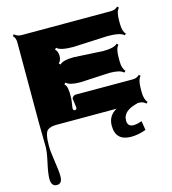

<svg xmlns="http://www.w3.org/2000/svg" viewBox="-147 -788 1168 1301"><g transform="rotate(-15 437.0 -137.0)"><path d="M758.3 -37.1V0.5Q682.6 18.6 662.6 59.1Q654.8 74.7 654.8 92.8Q654.8 136.7 697.3 136.7Q719.7 136.7 755.4 124.5L765.6 188.5Q710.9 208.5 661.6 208.5Q552.2 208.5 552.2 102.1Q552.2 42 598.4 8.5Q644.5 -24.9 758.3 -37.1ZM352.1 -81.1 344.2 -141.6V-147Q354.5 -165 372.1 -165L770.5 -164.6Q800.3 -164.6 818.8 -183.6L828.6 -173.8Q807.1 -152.3 807.1 -91.8Q807.1 -91.8 807.1 -63.5Q807.1 -14.2 828.6 8.3L818.8 18.1Q799.8 -1 770.5 -1H192.9Q149.4 -1 128.9 15.6Q105.5 35.2 105.5 126Q105.5 162.6 116.7 234.1Q127.9 305.7 127.9 341.8Q127.9 394 90.8 394Q50.8 394 50.8 340.3Q50.8 303.7 66.9 231.9Q83 160.2 83 123L80.6 -40.5V-609.9Q80.6 -640.1 62 -658.2L71.8 -668.5Q91.8 -649.4 120.6 -649.4H747.6Q777.3 -649.4 796.4 -668.5L806.2 -658.2Q784.7 -636.7 784.7 -577.1V-549.8Q784.7 -497.6 806.2 -476.6L796.4 -467.3Q772 -492.2 681.6 -492.2L439 -481Q349.1 -481 324.7 -505.9L314.5 -496.1Q333.5 -477.5 333.5 -447Q333.5 -416.5 314.5 -397.9L324.7 -388.7Q348.1 -413.1 423.3 -413.1L627.9 -401.9Q703.6 -401.9 728 -426.3L738.3 -416.5Q716.8 -395 716.8 -334V-306.6Q716.8 -256.3 738.3 -233.9L728 -223.6Q704.6 -248 628.9 -248L424.3 -237.3Q349.1 -237.3 324.7 -261.7L314.9 -252Q329.6 -237.3 332 -217Q334.5 -196.8 335 -188.2Q335.4 -179.7 335 -161.9Q334.5 -144 334.5 -140.6L326.2 -82Q326.2 -64.5 339.1 -64.5Q352.1 -64.5 352.1 -81.1Z"/></g></svg>

Font: Nosifer
Style: Regular
Weight: 400
Version: Version 001.002